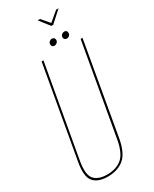

<svg xmlns="http://www.w3.org/2000/svg" viewBox="-222 -922 789 982"><g transform="rotate(-30 172.5 -431.0)"><path d="M103.5 5Q162 5 199 -25.5Q236 -56 250.5 -135L345 -675H334L239.5 -139Q226 -61.5 192.8 -33.8Q159.5 -6 106 -6Q53 -6 29.2 -33.8Q5.5 -61.5 19.5 -139L114.5 -675H103.5L8 -135Q-6 -56 20 -25.5Q46 5 103.5 5ZM201.5 -711.5Q209.5 -711.5 216.5 -717.5Q223.5 -723.5 223.5 -733Q223.5 -740.5 218.8 -745Q214 -749.5 207 -749.5Q198.5 -749.5 191.8 -743.5Q185 -737.5 185 -728Q185 -720.5 189.2 -716Q193.5 -711.5 201.5 -711.5ZM274 -711.5Q283 -711.5 289.5 -717.5Q296 -723.5 296 -733Q296 -740.5 291.8 -745Q287.5 -749.5 279.5 -749.5Q271.5 -749.5 264.5 -743.5Q257.5 -737.5 257.5 -728Q257.5 -720.5 262.2 -716Q267 -711.5 274 -711.5ZM237.5 -807.5H248.5L314.5 -867H300L245 -820.5L205 -867H191Z"/></g></svg>

Font: Anybody Thin Condensed
Style: Italic
Weight: 100
Width: 3
Italic angle: -10°
Version: Version 1.113;gftools[0.9.25]